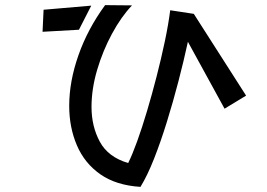

<svg xmlns="http://www.w3.org/2000/svg" viewBox="-20 -696 1040 749"><path d="M713 -533Q697 -459 676 -378.5Q655 -298 631 -220.5Q607 -143 581 -77Q555 -11 528 33Q433 27 371.5 -16Q310 -59 280 -129Q250 -199 250 -283Q250 -378 286 -480.5Q322 -583 390 -676L495 -675Q453 -631 417 -564.5Q381 -498 359 -423.5Q337 -349 337 -279Q337 -203 369.5 -143Q402 -83 480 -60Q496 -92 515 -144.5Q534 -197 553.5 -262.5Q573 -328 591 -398Q609 -468 623 -534.5Q637 -601 644 -656L736 -642L940 -323L856 -272ZM150 -658 336 -674 288 -580 146 -572Z"/></svg>

Font: Stick
Style: Regular
Weight: 400
Designer: Fontworks Inc.
Foundry: Fontworks Inc.
Version: Version 1.100